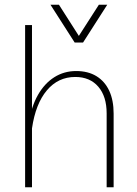

<svg xmlns="http://www.w3.org/2000/svg" viewBox="-20 -786 575 806"><path d="M191.9 -766.1 293.5 -607.4H328.6L430.2 -766.1H395L311 -635.3L227.5 -766.1ZM114.3 0V-680.7H85.4V0ZM457 -309.1Q457 -365.2 438.5 -405Q419.9 -444.8 384.8 -466.3Q349.6 -487.8 299.8 -487.8Q249 -487.8 208 -461.9Q167 -436 139.4 -387.7Q111.8 -339.4 101.1 -271L114.3 -247.1Q129.4 -350.6 176.8 -406.7Q224.1 -462.9 295.9 -462.9Q357.4 -462.9 392.6 -422.1Q427.7 -381.3 427.7 -310.1V0H457Z"/></svg>

Font: Estedad-FD-VF Thin
Style: Regular
Weight: 100
Designer: Amin Abedi
Version: Version 5.0